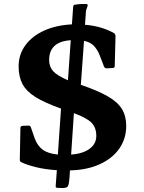

<svg xmlns="http://www.w3.org/2000/svg" viewBox="-20 -866 727 969"><path d="M331 28Q328 67 322 75Q316 83 294 83L270 82Q260 82 261 73L267 -7Q207 -11 161 -22.5Q115 -34 88 -47Q79 -51 80 -61L83 -221Q84 -230 94 -231L124 -232Q133 -232 136 -223L155 -168Q169 -130 195.5 -110.5Q222 -91 272 -86L288 -318Q206 -347 159.5 -376Q113 -405 93.5 -442Q74 -479 74 -531Q74 -591 108 -637.5Q142 -684 202.5 -711.5Q263 -739 343 -743L349 -828Q350 -838 352 -840Q354 -842 363 -843Q375 -845 388.5 -845.5Q402 -846 415 -846Q425 -845 422 -836L414 -812L409 -741Q457 -737 494 -725Q531 -713 555 -699Q563 -694 563 -684L559 -532Q559 -523 549 -523L519 -521Q509 -521 505 -530L482 -590Q470 -618 453 -635.5Q436 -653 404 -660L388 -437H391Q475 -408 524.5 -379.5Q574 -351 595.5 -315.5Q617 -280 617 -231Q617 -166 582 -116Q547 -66 483 -37Q419 -8 333 -6ZM228 -563Q228 -529 248.5 -506.5Q269 -484 323 -461L337 -663Q228 -656 228 -563ZM466 -180Q466 -221 443 -245.5Q420 -270 353 -295L339 -86Q398 -90 432 -115Q466 -140 466 -180Z"/></svg>

Font: Hahmlet
Style: Bold
Weight: 700
Designer: Minjoo Ham & Mark Frömberg
Foundry: hypertype
Version: Version 1.002; ttfautohint (v1.8.3)